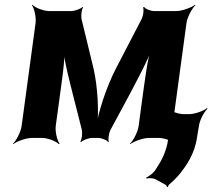

<svg xmlns="http://www.w3.org/2000/svg" viewBox="-20 -574 884 799"><path d="M369 -290 319 -496C317 -508 319 -535 326 -543L323 -545C317 -537 290 -528 276 -528H185C161 -528 126 -542 115 -554L113 -552C123 -539 131 -502 128 -478L70 -50C67 -26 48 11 34 24L35 26C50 14 89 0 113 0H155C179 0 214 14 225 26L228 24C218 11 209 -26 212 -50L227 -160C236 -229 251 -320 248 -371L244 -370C247 -319 270 -235 286 -170L321 -32C323 -20 321 7 314 15L318 17C324 9 350 0 363 0H389C402 0 426 9 430 17L433 15C429 7 433 -20 439 -32L515 -173C550 -240 597 -325 614 -378L610 -379C593 -326 582 -233 572 -162L557 -50C554 -26 535 11 521 24L522 26C537 14 576 0 600 0H641C665 0 700 14 711 26L714 24C704 11 695 -26 698 -50L756 -478C759 -502 779 -539 793 -552L791 -554C776 -542 737 -528 713 -528H620C607 -528 584 -537 580 -545L575 -543C580 -535 576 -508 570 -496L463 -290C423 -213 388 -106 380 -44H384C392 -106 387 -213 369 -290ZM629 173 669 195C672 196 675 202 675 205L679 204C679 201 682 195 685 193C697 183 709 171 721 158C756 117 791 64 800 -3L808 -51C811 -74 830 -110 844 -122L841 -124C827 -112 790 -99 767 -99H745C721 -99 685 -113 674 -125L672 -123C682 -110 691 -73 688 -49L680 4C672 62 649 100 624 137C616 148 597 162 588 165L590 169C599 166 619 167 629 173Z"/></svg>

Font: Asimov
Style: EdgeIt
Weight: 500
Designer: Google
Version: Version 2.000980: 2014